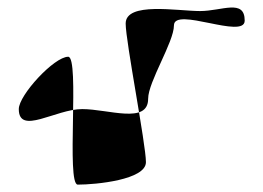

<svg xmlns="http://www.w3.org/2000/svg" viewBox="-20 -650 713 521"><path d="M31 -354C31 -282 131 -354 203 -354C274 -354 382 -312 382 -382C382 -428 452 -536 452 -581C452 -633 644 -542 644 -594C644 -654 582 -620 523 -620C462 -620 321 -646 321 -586C321 -538 376 -258 376 -210C376 -162 240 -149 191 -149C159 -149 197 -496 165 -496C127 -496 31 -392 31 -354Z"/></svg>

Font: CiSf CamouflageKit II
Style: Regular
Weight: 400
Version: Version 1